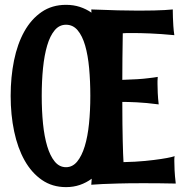

<svg xmlns="http://www.w3.org/2000/svg" viewBox="-20 -745 758 791"><path d="M633.8 -314.9Q581.1 -321.8 543.2 -323.5Q505.4 -325.2 483.9 -325.2Q483.9 -274.4 484.4 -234.6Q484.9 -194.8 485.6 -164.6Q486.3 -134.3 487.1 -112.8Q487.8 -91.3 488.8 -77.1Q538.6 -78.1 577.9 -82Q617.2 -85.9 644 -90.1Q670.9 -94.2 685.1 -97.7Q699.2 -101.1 699.2 -102.1Q698.7 -99.6 698.7 -96.7Q698.2 -94.2 698.2 -90.3Q698.2 -86.4 698.2 -81.1Q698.2 -67.4 699.2 -44.4Q700.2 -21.5 704.1 11.2Q664.1 10.3 630.1 10Q596.2 9.8 565.9 9.8Q506.8 9.8 467 11Q427.2 12.2 402.3 13.2Q373 14.6 356 16.1L357.9 -8.8Q335.4 7.8 309.1 16.8Q282.7 25.9 252 25.9Q195.3 25.9 152.6 -3.7Q109.9 -33.2 81.3 -84.2Q52.7 -135.3 38.3 -203.6Q23.9 -272 23.9 -350.1Q23.9 -427.7 37.8 -496.1Q51.8 -564.5 80.1 -615.2Q108.4 -666 151.4 -695.6Q194.3 -725.1 252 -725.1Q282.7 -725.1 308.8 -716.6Q335 -708 356.9 -692.9Q356.9 -695.8 356.4 -699.5Q356 -703.1 356 -706.1Q417 -703.6 465.1 -702.4Q513.2 -701.2 550.8 -701.2Q587.9 -701.2 614.7 -701.9Q641.6 -702.6 658.7 -703.6Q678.7 -704.6 691.9 -706.1Q691.9 -706.5 691.9 -697.3Q691.9 -688 692.4 -672.9Q692.9 -657.7 694.1 -638.7Q695.3 -619.6 698.2 -600.1Q641.6 -605.5 598.9 -607.2Q556.2 -608.9 525.9 -608.9Q513.2 -608.9 503.7 -608.9Q494.1 -608.9 485.8 -607.9Q484.9 -553.7 484.4 -506.1Q483.9 -458.5 483.9 -416Q518.1 -417 545.4 -418.7Q572.8 -420.4 591.3 -422.9Q613.3 -425.3 629.9 -428.2Q629.4 -424.8 629.4 -420.4Q628.9 -416.5 628.9 -411.1Q628.9 -405.8 628.9 -398.9Q628.9 -383.3 629.9 -361.6Q630.9 -339.8 633.8 -314.9ZM352.1 -350.1Q352.1 -410.6 347.2 -464.1Q342.3 -517.6 330.8 -557.4Q319.3 -597.2 300 -620.1Q280.8 -643.1 252 -643.1Q224.1 -643.1 205.1 -620.1Q186 -597.2 174.3 -557.4Q162.6 -517.6 157.2 -464.1Q151.9 -410.6 151.9 -350.1Q151.9 -289.1 157.2 -235.6Q162.6 -182.1 174.6 -142.3Q186.5 -102.5 205.6 -79.3Q224.6 -56.2 252 -56.2Q278.8 -56.2 297.9 -79.3Q316.9 -102.5 329.1 -142.3Q341.3 -182.1 346.7 -235.6Q352.1 -289.1 352.1 -350.1Z"/></svg>

Font: Rum Raisin
Style: Regular
Weight: 400
Designer: Astigmatic (AOETI)
Foundry: Astigmatic (AOETI)
Version: Version 1.000